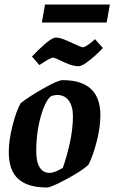

<svg xmlns="http://www.w3.org/2000/svg" viewBox="-20 -824 508 853"><path d="M19 -148Q19 -200 35.5 -265.5Q52 -331 72 -366Q109 -395 173.5 -431.5Q238 -468 258 -468Q426 -468 426 -312Q426 -259 409.5 -195Q393 -131 373 -92Q347 -67 277 -29Q207 9 189 9Q103 9 61 -29Q19 -67 19 -148ZM214 -58Q227 -60 259 -78Q276 -125 290 -188Q304 -251 304 -308Q304 -352 285.5 -377Q267 -402 235 -402Q222 -402 210 -398Q196 -393 179.5 -358Q163 -323 152 -268.5Q141 -214 141 -153Q141 -104 156.5 -80Q172 -56 200 -56Q206 -56 214 -58ZM247 -556Q243 -558 231.5 -563Q220 -568 214 -568Q205 -568 155 -535L122 -573Q146 -599 179 -628Q212 -657 228 -657Q242 -657 260 -650.5Q278 -644 307 -630Q341 -614 349 -614Q356 -614 373.5 -626.5Q391 -639 402 -650L437 -611Q418 -589 382 -559.5Q346 -530 330 -530Q310 -530 290.5 -537Q271 -544 247 -556ZM180 -804H468L454 -724H166Z"/></svg>

Font: Grenze SemiBold
Style: Italic
Weight: 600
Italic angle: -10°
Designer: Renata Polastri
Foundry: Omnibus-Type
Version: Version 1.002; ttfautohint (v1.8)